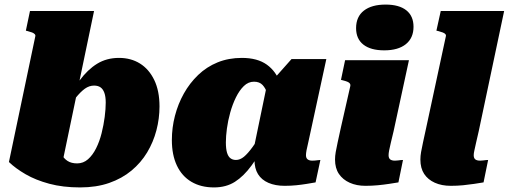

<svg xmlns="http://www.w3.org/2000/svg" viewBox="-20 -806 2223 839"><path d="M317 -92Q344 -92 364.5 -110Q385 -128 400 -158Q415 -188 424 -224Q433 -260 437.5 -295Q442 -330 442 -358Q442 -384 436 -400.5Q430 -417 419 -424.5Q408 -432 391 -432Q370 -432 351 -418.5Q332 -405 310 -377.5Q288 -350 257 -307L255 -338Q292 -406 327.5 -454Q363 -502 404.5 -527.5Q446 -553 500 -553Q552 -553 591.5 -528.5Q631 -504 654 -456.5Q677 -409 677 -341Q677 -288 663.5 -236.5Q650 -185 623 -140Q596 -95 554.5 -60.5Q513 -26 457 -6.5Q401 13 330 13Q255 13 195.5 -3Q136 -19 92 -44.5Q48 -70 19 -98L134 -646Q136 -652 132 -656.5Q128 -661 120.5 -664Q113 -667 101 -670L93 -672L111 -758H391L248 -73Q235 -83 227.5 -95.5Q220 -108 218 -121.5Q216 -135 219.5 -148.5Q223 -162 233 -175Q240 -150 249.5 -131.5Q259 -113 275.5 -102.5Q292 -92 317 -92Z M1222 -317 1163 -338Q1157 -370 1149 -395Q1141 -420 1127.5 -434.5Q1114 -449 1090 -449Q1065 -449 1045.5 -430Q1026 -411 1011 -380.5Q996 -350 986 -314Q976 -278 971.5 -244Q967 -210 967 -184Q967 -156 972 -139Q977 -122 987 -114.5Q997 -107 1011 -107Q1029 -107 1046 -121Q1063 -135 1084 -164Q1105 -193 1133 -237L1151 -198Q1113 -129 1079 -82.5Q1045 -36 1006.5 -11.5Q968 13 915 13Q858 13 816.5 -11.5Q775 -36 753 -82.5Q731 -129 731 -194Q731 -248 744.5 -300Q758 -352 783.5 -397.5Q809 -443 846 -478.5Q883 -514 931 -533.5Q979 -553 1037 -553Q1105 -553 1146 -523.5Q1187 -494 1205 -441.5Q1223 -389 1222 -317ZM1406 -548 1338 -234Q1332 -204 1327 -183.5Q1322 -163 1319.5 -149.5Q1317 -136 1317 -128Q1317 -115 1324.5 -109.5Q1332 -104 1344 -104Q1356 -104 1365 -105.5Q1374 -107 1380 -107L1359 -9Q1342 -6 1320.5 -2.5Q1299 1 1275 3.5Q1251 6 1224 6Q1183 6 1153 -7Q1123 -20 1107.5 -45Q1092 -70 1092 -108Q1092 -114 1092 -120Q1092 -126 1092 -136L1082 -124L1145 -428L1158 -440L1254 -548Z M1444 -109Q1444 -124 1447 -141.5Q1450 -159 1455.5 -184Q1461 -209 1469 -246L1511 -431Q1512 -437 1508.5 -441.5Q1505 -446 1497.5 -449Q1490 -452 1478 -455L1470 -457L1488 -543H1767L1700 -233Q1693 -204 1688 -183Q1683 -162 1680.5 -149Q1678 -136 1678 -128Q1678 -115 1685 -109.5Q1692 -104 1706 -104Q1714 -104 1720 -105Q1726 -106 1731.5 -106.5Q1737 -107 1741 -107L1721 -9Q1703 -6 1680 -2.5Q1657 1 1631 3.5Q1605 6 1577 6Q1538 6 1508 -7.5Q1478 -21 1461 -46Q1444 -71 1444 -109ZM1536 -683Q1536 -733 1570 -759.5Q1604 -786 1665 -786Q1724 -786 1755.5 -761Q1787 -736 1787 -689Q1787 -640 1753.5 -613Q1720 -586 1659 -586Q1600 -586 1568 -611Q1536 -636 1536 -683Z M1928 -646Q1930 -652 1926.5 -656.5Q1923 -661 1915 -664Q1907 -667 1896 -670L1887 -672L1906 -758H2183L2072 -233Q2065 -204 2060.5 -183Q2056 -162 2053 -149Q2050 -136 2050 -128Q2050 -115 2057 -109.5Q2064 -104 2078 -104Q2086 -104 2092 -105Q2098 -106 2103.5 -106.5Q2109 -107 2113 -107L2093 -9Q2075 -6 2052 -2.5Q2029 1 2003.5 3.5Q1978 6 1950 6Q1910 6 1880 -7.5Q1850 -21 1833.5 -46Q1817 -71 1817 -109Q1817 -124 1820 -141.5Q1823 -159 1828.5 -184Q1834 -209 1842 -246Z"/></svg>

Font: Roboto Serif 20pt Black
Style: Italic
Weight: 900
Italic angle: -10°
Version: Version 1.008